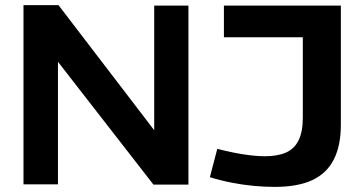

<svg xmlns="http://www.w3.org/2000/svg" viewBox="-20 -722 1416 752"><path d="M72 0V-702H209L584 -212V-700H718V1H581L207 -480V0ZM802 -28 831 -139Q866 -130 899 -123.5Q932 -117 962.5 -113.5Q993 -110 1017 -110Q1067 -110 1100 -124.5Q1133 -139 1149.5 -172.5Q1166 -206 1166 -261V-576H857V-700H1315V-233Q1315 -152 1287.5 -97.5Q1260 -43 1203 -16.5Q1146 10 1056 10Q1016 10 973.5 6Q931 2 887.5 -6.5Q844 -15 802 -28Z"/></svg>

Font: Georama SemiExpanded SemiBold
Style: Regular
Weight: 600
Width: 6
Designer: Jean-Baptiste Levee
Foundry: Production Type
Version: Version 1.001